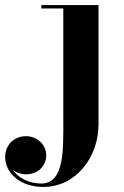

<svg xmlns="http://www.w3.org/2000/svg" viewBox="-138 -480 490 760"><path d="M252 -460H25.5V-446.5H112.5V-21C112.5 106 120 246.5 25 246.5C-21.5 246.5 -64.5 225.5 -87 193C-73 203.5 -54.5 210 -35.5 210C13 210 45 176 45 135.5C45 88 4.5 59 -35.5 59C-81 59 -117.5 92.5 -117.5 141C-117.5 207.5 -55.5 260 33 260C163 260 252 142.5 252 11.5Z"/></svg>

Font: Bodoni* 16pt
Style: Bold
Weight: 700
Version: Version 2.3